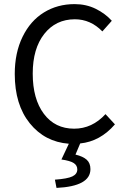

<svg xmlns="http://www.w3.org/2000/svg" viewBox="-20 -688 611 934"><path d="M254.9 226.1 247.1 186Q308.1 181.6 332 170.2Q356 158.7 356 136.2Q356 116.2 338.4 105Q320.8 93.8 278.8 87.9L314.9 11.2Q198.2 2.4 125 -88.1Q51.8 -178.7 51.8 -328.1Q51.8 -431.2 89.8 -509Q127.9 -586.9 193.6 -627.4Q259.3 -668 342.8 -668Q398.9 -668 445.3 -645.3Q491.7 -622.6 523.9 -586.9L478 -535.2Q420.4 -594.2 344.2 -594.2Q251.5 -594.2 195.3 -522.9Q139.2 -451.7 139.2 -330.1Q139.2 -206.5 193.4 -134.3Q247.6 -62 340.8 -62Q428.2 -62 493.2 -132.8L539.1 -83Q467.3 0 370.1 9.8L347.2 64Q383.8 72.8 401.9 89.1Q419.9 105.5 419.9 134.8Q419.9 218.3 254.9 226.1Z"/></svg>

Font: Source Sans Pro
Style: Regular
Weight: 400
Designer: Paul D. Hunt
Foundry: Adobe Systems Incorporated
Version: Version 3.006;hotconv 1.0.111;makeotfexe 2.5.65597